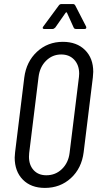

<svg xmlns="http://www.w3.org/2000/svg" viewBox="-20 -913 482 941"><path d="M52 -141Q52 -149 54 -167L99 -533Q109 -611 161.5 -659.5Q214 -708 288 -708Q356 -708 396.5 -668Q437 -628 437 -561Q437 -553 435 -533L390 -167Q380 -88 327.5 -40Q275 8 200 8Q132 8 92 -32.5Q52 -73 52 -141ZM321 -163 367 -536Q368 -542 368 -552Q368 -594 344 -620Q320 -646 280 -646Q237 -646 206 -615.5Q175 -585 169 -536L123 -163Q122 -157 122 -145Q122 -104 145 -79Q168 -54 207 -54Q252 -54 283.5 -84.5Q315 -115 321 -163ZM192 -783 268 -886Q273 -893 280 -893H339Q345 -893 349 -886L402 -783Q403 -781 403 -778Q403 -771 394 -771H352Q344 -771 341 -778L308 -851Q307 -853 305 -852.5Q303 -852 302 -851L251 -778Q244 -771 238 -771H196Q191 -771 189.5 -774.5Q188 -778 192 -783Z"/></svg>

Font: Barlow Condensed
Style: Italic
Weight: 400
Width: 3
Italic angle: -7°
Designer: Jeremy Tribby
Foundry: Tribby Type
Version: Version 1.408